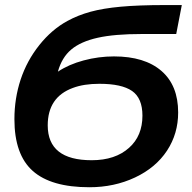

<svg xmlns="http://www.w3.org/2000/svg" viewBox="-20 -745 775 774"><path d="M340.3 9.8Q186 9.8 112.1 -55.9Q38.1 -121.6 38.1 -264.6Q38.1 -348.1 63.2 -424.3Q88.4 -500.5 138.7 -563.5Q189 -626.5 252 -660.6Q293.9 -683.6 344.5 -697.5Q395 -711.4 467 -718Q539.1 -724.6 645.5 -724.6H712.9L690.4 -607.9H552.2Q440.9 -607.9 374 -592.8Q305.7 -577.6 267.3 -545.4Q229 -513.2 213.4 -456.1Q257.3 -485.4 317.4 -501.5Q377.4 -517.6 439.5 -517.6Q563 -517.6 630.6 -459.2Q698.2 -400.9 698.2 -291.5Q698.2 -206.1 653.3 -137.7Q607.9 -68.8 524.2 -29.5Q440.4 9.8 340.3 9.8ZM554.2 -278.8Q554.2 -349.1 512.5 -378.2Q470.7 -407.2 380.9 -407.2Q317.9 -407.2 273.9 -390.6Q172.4 -353.5 172.4 -239.7Q172.4 -99.1 349.6 -99.1Q444.8 -99.1 500.5 -149.4Q554.2 -197.3 554.2 -278.8Z"/></svg>

Font: Arimo
Style: Bold Italic
Weight: 700
Italic angle: -12°
Designer: Steve Matteson
Foundry: Monotype Imaging Inc.
Version: Version 1.33